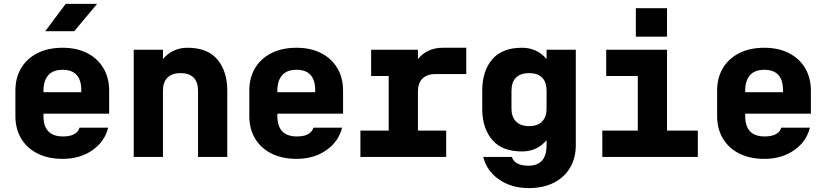

<svg xmlns="http://www.w3.org/2000/svg" viewBox="-20 -805 4240 985"><path d="M301 10Q227 10 172.5 -17.5Q118 -45 88.5 -94.5Q59 -144 59 -210V-340Q59 -406 88.5 -455.5Q118 -505 172.5 -532.5Q227 -560 301 -560Q374 -560 427.5 -532.5Q481 -505 510.5 -455.5Q540 -406 540 -340V-222H203V-210Q203 -105 303 -105Q374 -105 388 -150H535Q517 -78 453.5 -34Q390 10 301 10ZM203 -332H397V-342Q397 -447 301 -447Q252 -447 227.5 -419Q203 -391 203 -340ZM212 -645 317 -785H478L361 -645Z M666 0V-550H816V-502Q839 -530 871 -545Q903 -560 942 -560Q1045 -560 1095.5 -499.5Q1146 -439 1146 -340V0H996V-340Q996 -384 973 -407Q950 -430 906 -430Q863 -430 839.5 -407Q816 -384 816 -340V0Z M1501 10Q1427 10 1372.5 -17.5Q1318 -45 1288.5 -94.5Q1259 -144 1259 -210V-340Q1259 -406 1288.5 -455.5Q1318 -505 1372.5 -532.5Q1427 -560 1501 -560Q1574 -560 1627.5 -532.5Q1681 -505 1710.5 -455.5Q1740 -406 1740 -340V-222H1403V-210Q1403 -105 1503 -105Q1574 -105 1588 -150H1735Q1717 -78 1653.5 -34Q1590 10 1501 10ZM1403 -332H1597V-342Q1597 -447 1501 -447Q1452 -447 1427.5 -419Q1403 -391 1403 -340Z M1829 0V-135H1974V-415H1884V-550H2124V-502Q2147 -530 2179 -545Q2211 -560 2250 -560H2372V-425H2214Q2171 -425 2147.5 -402Q2124 -379 2124 -335V-135H2269V0Z M2693 160Q2604 160 2540.5 116Q2477 72 2459 0H2606Q2620 45 2691 45Q2784 45 2784 -60V-86Q2761 -58 2729 -43Q2697 -28 2658 -28Q2557 -28 2506.5 -86Q2456 -144 2454 -240V-348Q2456 -444 2506.5 -502Q2557 -560 2658 -560Q2697 -560 2729 -545Q2761 -530 2784 -502V-550H2934V-60Q2934 6 2904.5 55.5Q2875 105 2821 132.5Q2767 160 2693 160ZM2604 -248Q2604 -205 2627.5 -181.5Q2651 -158 2694 -158Q2738 -158 2761 -181.5Q2784 -205 2784 -248V-340Q2784 -384 2761 -407Q2738 -430 2694 -430Q2651 -430 2627.5 -407Q2604 -384 2604 -340Z M3070 0V-135H3252V-415H3090V-550H3402V-135H3560V0ZM3242 -763H3402V-617H3242Z M3901 10Q3827 10 3772.5 -17.5Q3718 -45 3688.5 -94.5Q3659 -144 3659 -210V-340Q3659 -406 3688.5 -455.5Q3718 -505 3772.5 -532.5Q3827 -560 3901 -560Q3974 -560 4027.5 -532.5Q4081 -505 4110.5 -455.5Q4140 -406 4140 -340V-222H3803V-210Q3803 -105 3903 -105Q3974 -105 3988 -150H4135Q4117 -78 4053.5 -34Q3990 10 3901 10ZM3803 -332H3997V-342Q3997 -447 3901 -447Q3852 -447 3827.5 -419Q3803 -391 3803 -340Z"/></svg>

Font: Tiny ExtraBold
Style: Regular
Weight: 800
Designer: Philipp Nurullin, Konstantin Bulenkov
Foundry: JetBrains
Version: Version 2.251; ttfautohint (v1.8.4.7-5d5b)